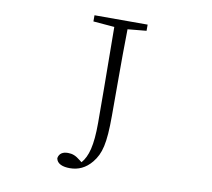

<svg xmlns="http://www.w3.org/2000/svg" viewBox="-91 -828 1181 1071"><g transform="rotate(10 500.0 -293.0)"><path d="M359 -690 479 -680C482 -349 483 -268 483 -136C483 -9 465 55 430 95L417 85C391 64 372 57 347 57C320 57 298 67 293 96C298 128 332 139 371 139C418 139 460 121 495 78C536 27 552 -31 552 -190V-390C552 -488 552 -585 554 -680L660 -690V-725H359Z"/></g></svg>

Font: Kiri Minchoo Light
Style: Regular
Weight: 300
Designer: Ryoko NISHIZUKA 西塚涼子 (kana & ideographs); Frank Grießhammer (Latin, Greek & Cyrillic);
akenotsuki.com/eyeben/fonts/ (U+
Foundry: Adobe
akenotsuki.com/eyeben/fonts/
Version: Version 4.002;hotconv 1.0.119;makeotfexe 2.5.65604